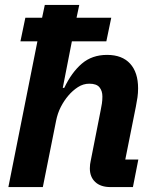

<svg xmlns="http://www.w3.org/2000/svg" viewBox="-20 -760 628 780"><path d="M14 0 132 -592H63L83 -688H151L162 -740H302L291 -688H432L412 -592H272L235 -403H241Q271 -466 312.5 -501.5Q354 -537 415 -537Q476 -537 508.5 -501.5Q541 -466 541 -401Q541 -382 538.5 -364.5Q536 -347 532 -327L489 -112H542L520 0H429Q389 0 367 -20.5Q345 -41 345 -76Q345 -85 346 -92.5Q347 -100 348 -104L389 -312Q392 -326 394 -339.5Q396 -353 396 -368Q396 -391 384 -405.5Q372 -420 343 -420Q318 -420 296.5 -406Q275 -392 258 -372Q240 -351 227 -325.5Q214 -300 208 -270L154 0Z"/></svg>

Font: IBM Plex Sans
Style: Italic
Weight: 400
Italic angle: -11.31°
Designer: Mike Abbink, Paul van der Laan, Pieter van Rosmalen
Foundry: Bold Monday
Version: Version 3.201